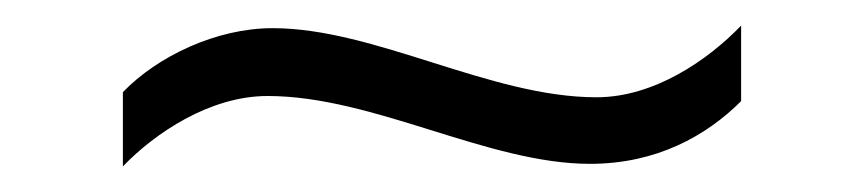

<svg xmlns="http://www.w3.org/2000/svg" viewBox="-20 -410 675 150"><path d="M559 -331V-390C533 -363 491 -334 446 -334C363 -334 273 -388 193 -388C149 -388 103 -366 76 -338V-280C101 -306 144 -335 189 -335C272 -335 361 -282 441 -282C493 -282 532 -304 559 -331Z"/></svg>

Font: Stint Ultra Expanded
Style: Regular
Weight: 400
Width: 7
Designer: Astigmatic (AOETI)
Foundry: Astigmatic (AOETI)
Version: Version 1.000